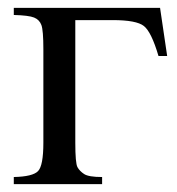

<svg xmlns="http://www.w3.org/2000/svg" viewBox="-20 -467 450 487"><path d="M386 -447 404 -325H382Q364 -386 345 -401Q326 -416 266 -416H171V-105Q171 -53 176.5 -43Q182 -33 193.5 -25.5Q205 -18 239 -18V0H15V-18Q63 -19 76.5 -33Q90 -47 90 -105V-342Q90 -390 85 -403.5Q80 -417 66.5 -422.5Q53 -428 15 -429V-447Z"/></svg>

Font: New Athena Unicode
Style: Regular
Weight: 400
Designer: J. Rusten 1997; rev. by R. Hancock 2001, 2002, rev. by D. Mastronarde 2002-2021
Foundry: GreekKeys New Athena Unicode
Version: Version 5.008